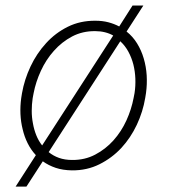

<svg xmlns="http://www.w3.org/2000/svg" viewBox="-20 -614 627 703"><path d="M60.5 -272.5 57.6 -254.4Q53.7 -225.6 54.9 -196.5Q56.2 -167.5 63 -140.6Q69.3 -113.3 81.3 -89.4Q93.3 -65.4 111.3 -45.9L37.1 69.3H76.7L136.7 -23.4Q157.7 -8.3 183.8 0.5Q210 9.3 243.2 9.8Q298.3 10.3 344 -12.5Q389.6 -35.2 424.3 -72.3Q458.5 -109.4 481 -157.2Q503.4 -205.1 511.7 -255.4L514.6 -273.4Q519 -305.7 517.1 -337.9Q515.1 -370.1 506.3 -399.9Q497.6 -429.7 481.9 -455.1Q466.3 -480.5 443.4 -498.5L504.9 -593.8H465.3L416.5 -517.1Q397.9 -526.9 376.5 -532.5Q355 -538.1 329.6 -538.1Q273.9 -538.6 228.5 -516.1Q183.1 -493.7 148.9 -456.1Q114.3 -418.5 91.8 -370.6Q69.3 -322.8 60.5 -272.5ZM99.6 -254.4 103 -272.5Q110.8 -313.5 129.6 -354.5Q148.4 -395.5 177.2 -427.7Q206.1 -460.4 244.1 -480.5Q282.2 -500.5 328.6 -500Q347.7 -500 364.3 -495.8Q380.9 -491.7 394.5 -483.9L134.3 -81.5Q121.1 -98.1 112.8 -118.9Q104.5 -139.6 100.6 -162.1Q96.2 -184.6 96.2 -208Q96.2 -231.4 99.6 -254.4ZM472.7 -273.4 469.2 -255.4Q461.4 -213.9 442.9 -173.1Q424.3 -132.3 395.5 -100.1Q366.7 -67.9 328.6 -47.9Q290.5 -27.8 244.1 -28.3Q217.3 -28.3 196 -35.9Q174.8 -43.5 158.2 -57.1L420.4 -462.9Q438 -446.8 450 -424.8Q461.9 -402.8 468.3 -377.9Q474.6 -352.5 475.6 -325.9Q476.6 -299.3 472.7 -273.4Z"/></svg>

Font: Roboto Mono ExtraLight
Style: Italic
Weight: 250
Italic angle: -10°
Monospace: yes
Designer: Google
Version: Version 3.000